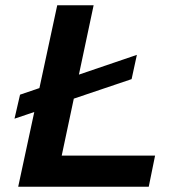

<svg xmlns="http://www.w3.org/2000/svg" viewBox="-20 -708 665 728"><path d="M35 -258 56 -349 499 -500 479 -408ZM49 0 197 -688H335L214 -118H568L544 0Z"/></svg>

Font: Saira Expanded SemiBold
Style: Italic
Weight: 600
Width: 7
Italic angle: -12°
Designer: Hector Gatti with collaboration of the Omnibus-Type team
Foundry: Omnibus-Type
Version: Version 1.101